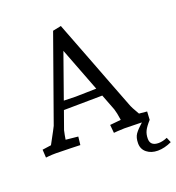

<svg xmlns="http://www.w3.org/2000/svg" viewBox="-159 -843 1070 1166"><g transform="rotate(-20 376.0 -259.5)"><path d="M312 -705 366 -716 476 -430Q500 -369 528 -294Q588 -136 592 -128Q600 -104 630 -54L681 -49L678 4L609 2Q535 0 516 0Q497 0 471 2L447 4L442 -49L513 -56Q506 -105 498 -129L458 -233L209 -230L168 -115Q161 -84 157 -57H158L236 -49L230 4L168 2Q98 0 73.5 0Q49 0 27 2L8 4L5 -48L62 -56Q117 -157 118 -161ZM228 -284Q282 -282 305 -282Q328 -282 372.5 -283.5Q417 -285 438 -285L329 -569ZM631 0 678 4Q650 35 639 57Q628 79 628 108Q628 155 682 155Q708 155 738 142L752 175Q705 197 662 197Q619 197 591 174.5Q563 152 563 114.5Q563 77 578.5 55Q594 33 631 0Z"/></g></svg>

Font: Andada
Style: Regular
Weight: 400
Designer: Carolina Giovagnoli
Foundry: Carolina Giovagnoli
Version: Version 1.002